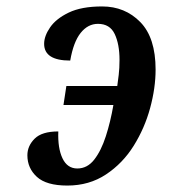

<svg xmlns="http://www.w3.org/2000/svg" viewBox="-20 -566 526 596"><path d="M189 10Q124 10 94.5 -17Q65 -44 65 -84Q65 -113 87.5 -135.5Q110 -158 161 -158Q159 -106 174 -74.5Q189 -43 220 -43Q251 -43 272.5 -70.5Q294 -98 308.5 -143Q323 -188 332 -240H177L186 -299H344Q346 -313 348.5 -333.5Q351 -354 351 -380Q351 -429 336 -460.5Q321 -492 284 -492Q253 -492 230.5 -464Q208 -436 198 -378Q117 -378 117 -430Q117 -454 135.5 -481Q154 -508 193.5 -527Q233 -546 297 -546Q368 -546 415.5 -497.5Q463 -449 463 -350Q463 -293 446 -230.5Q429 -168 395 -113.5Q361 -59 309 -24.5Q257 10 189 10Z"/></svg>

Font: Noto Serif ExtraCondensed SemiBold
Style: Italic
Weight: 600
Width: 2
Italic angle: -12°
Designer: Monotype Design Team
Foundry: Monotype Imaging Inc.
Version: Version 2.013